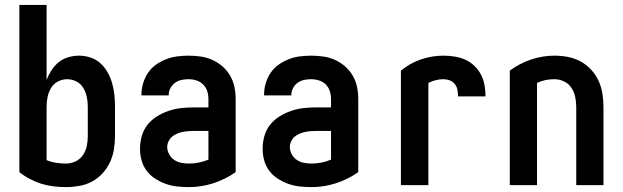

<svg xmlns="http://www.w3.org/2000/svg" viewBox="-20 -755 2540 783"><path d="M250 8Q224 8 198.5 5Q173 2 149 -5.5Q125 -13 102 -25Q79 -37 59 -53V-735H170V-429Q178 -450 190 -468.5Q202 -487 219 -501Q236 -515 258 -521.5Q280 -528 302 -528Q326 -528 349 -520.5Q372 -513 390 -496.5Q408 -480 419.5 -459Q431 -438 437.5 -415Q444 -392 446.5 -368Q449 -344 449 -320V-200Q449 -173 444.5 -145.5Q440 -118 428.5 -93.5Q417 -69 398.5 -48.5Q380 -28 356 -15Q332 -2 304.5 3Q277 8 250 8ZM250 -88Q270 -88 288.5 -97Q307 -106 318.5 -123Q330 -140 334 -160Q338 -180 338 -200V-320Q338 -340 334 -359.5Q330 -379 320 -396Q310 -413 292 -422.5Q274 -432 254 -432Q234 -432 216 -422.5Q198 -413 188 -396Q178 -379 174 -359.5Q170 -340 170 -320V-102Q189 -94 209.5 -91Q230 -88 250 -88Z M751 8Q727 8 703 5.5Q679 3 656.5 -5Q634 -13 613.5 -26Q593 -39 578.5 -58Q564 -77 557.5 -100.5Q551 -124 551 -148Q551 -174 558 -199.5Q565 -225 581 -245.5Q597 -266 619.5 -280Q642 -294 666.5 -302.5Q691 -311 717 -314Q743 -317 769 -317H830V-351Q830 -368 825 -383.5Q820 -399 808.5 -410.5Q797 -422 781 -427Q765 -432 749 -432Q734 -432 720 -429Q706 -426 694 -417.5Q682 -409 675 -395.5Q668 -382 668 -368V-366H557V-371Q557 -394 564 -416.5Q571 -439 584 -458.5Q597 -478 616.5 -491.5Q636 -505 657.5 -513.5Q679 -522 702.5 -525Q726 -528 749 -528Q774 -528 798.5 -524.5Q823 -521 845.5 -511Q868 -501 887 -484.5Q906 -468 918.5 -446.5Q931 -425 936 -400.5Q941 -376 941 -351V-53Q900 -24 851 -8Q802 8 751 8ZM751 -88Q771 -88 791 -92Q811 -96 830 -104V-221H769Q757 -221 745.5 -220Q734 -219 722.5 -216.5Q711 -214 700 -209Q689 -204 680.5 -196.5Q672 -189 667 -178Q662 -167 662 -155Q662 -140 670 -125.5Q678 -111 691 -102.5Q704 -94 719.5 -91Q735 -88 751 -88Z M1251 8Q1227 8 1203 5.5Q1179 3 1156.5 -5Q1134 -13 1113.5 -26Q1093 -39 1078.5 -58Q1064 -77 1057.5 -100.5Q1051 -124 1051 -148Q1051 -174 1058 -199.5Q1065 -225 1081 -245.5Q1097 -266 1119.5 -280Q1142 -294 1166.5 -302.5Q1191 -311 1217 -314Q1243 -317 1269 -317H1330V-351Q1330 -368 1325 -383.5Q1320 -399 1308.5 -410.5Q1297 -422 1281 -427Q1265 -432 1249 -432Q1234 -432 1220 -429Q1206 -426 1194 -417.5Q1182 -409 1175 -395.5Q1168 -382 1168 -368V-366H1057V-371Q1057 -394 1064 -416.5Q1071 -439 1084 -458.5Q1097 -478 1116.5 -491.5Q1136 -505 1157.5 -513.5Q1179 -522 1202.5 -525Q1226 -528 1249 -528Q1274 -528 1298.5 -524.5Q1323 -521 1345.5 -511Q1368 -501 1387 -484.5Q1406 -468 1418.5 -446.5Q1431 -425 1436 -400.5Q1441 -376 1441 -351V-53Q1400 -24 1351 -8Q1302 8 1251 8ZM1251 -88Q1271 -88 1291 -92Q1311 -96 1330 -104V-221H1269Q1257 -221 1245.5 -220Q1234 -219 1222.5 -216.5Q1211 -214 1200 -209Q1189 -204 1180.5 -196.5Q1172 -189 1167 -178Q1162 -167 1162 -155Q1162 -140 1170 -125.5Q1178 -111 1191 -102.5Q1204 -94 1219.5 -91Q1235 -88 1251 -88Z M1615 0V-467Q1651 -497 1696 -512.5Q1741 -528 1787 -528Q1810 -528 1833 -524.5Q1856 -521 1876.5 -512Q1897 -503 1914 -487Q1931 -471 1941.5 -450.5Q1952 -430 1956 -407.5Q1960 -385 1960 -362H1848Q1848 -375 1845.5 -388.5Q1843 -402 1834.5 -412.5Q1826 -423 1813.5 -427.5Q1801 -432 1788 -432Q1772 -432 1756.5 -428Q1741 -424 1727 -417V0Z M2059 0V-467Q2098 -496 2145 -512Q2192 -528 2241 -528Q2268 -528 2295 -523Q2322 -518 2346.5 -505Q2371 -492 2390 -471.5Q2409 -451 2420.5 -426.5Q2432 -402 2436.5 -374.5Q2441 -347 2441 -320V0H2330V-320Q2330 -340 2325.5 -360.5Q2321 -381 2310 -397.5Q2299 -414 2280 -423Q2261 -432 2241 -432Q2223 -432 2205 -428.5Q2187 -425 2170 -417V0Z"/></svg>

Font: Moesevka
Style: Bold
Weight: 700
Monospace: yes
Designer: Belleve Invis
Foundry: Belleve Invis
Version: Version 32.5.0; ttfautohint (v1.8.4)